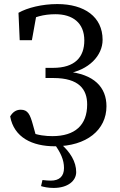

<svg xmlns="http://www.w3.org/2000/svg" viewBox="-20 -705 589 945"><path d="M250 15C407 15 504 -66 504 -182C504 -274 445 -341 307 -353V-342C418 -359 485 -432 485 -509C485 -622 396 -685 262 -685C187 -685 115 -667 71 -642L77 -507H137L165 -663L98 -635V-593C147 -622 195 -635 253 -635C337 -635 395 -593 395 -506C395 -424 349 -371 241 -371H204V-321H243C369 -321 409 -265 409 -191C409 -89 349 -35 238 -35C207 -35 167 -38 121 -57L164 -12L142 -91C128 -142 117 -165 82 -165C60 -165 43 -154 30 -132C49 -28 139 15 250 15ZM182 211C195 215 216 220 244 220C314 220 355 185 355 142C355 91 326 43 276 0H245C279 46 295 82 295 122C295 163 272 184 230 184C219 184 205 183 189 181L182 211Z"/></svg>

Font: Source Serif Variable
Style: Regular
Weight: 389
Designer: Frank Grießhammer
Foundry: Adobe Systems Incorporated
Version: Version 3.001;hotconv 1.0.111;makeotfexe 2.5.65597